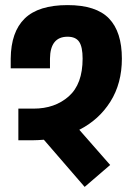

<svg xmlns="http://www.w3.org/2000/svg" viewBox="-20 -717 520 753"><path d="M291 -208 412 -70 312 16 152 -169Q126 -167 112 -167H52V-291H112Q195 -291 249.5 -339Q304 -387 304 -487Q304 -533 290.5 -553Q277 -573 245 -573Q177 -573 176 -487V-449H22V-487Q23 -592 77 -644.5Q131 -697 245 -697Q357 -697 407.5 -644.5Q458 -592 458 -487Q458 -390 413 -318.5Q368 -247 291 -208Z"/></svg>

Font: Biryani Heavy
Style: Regular
Weight: 900
Designer: Dan Reynolds and Mathieu Réguer
Foundry: Dan Reynolds and Mathieu Réguer
Version: Version 1.003; ttfautohint (v1.1) -l 5 -r 5 -G 72 -x 0 -D la